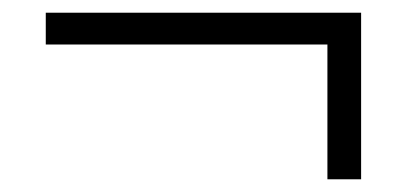

<svg xmlns="http://www.w3.org/2000/svg" viewBox="-20 -434 640 302"><path d="M495 -152V-364H52V-414H548V-152Z"/></svg>

Font: Mulish Light
Style: Regular
Weight: 300
Designer: Vernon Adams
Foundry: Vernon Adams
Version: Version 3.603; ttfautohint (v1.8.3)